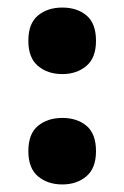

<svg xmlns="http://www.w3.org/2000/svg" viewBox="-20 -475 329 508"><path d="M55 -367Q55 -413 80.5 -434Q106 -455 145 -455Q184 -455 209 -434Q234 -413 234 -367Q234 -322 208.5 -300.5Q183 -279 145 -279Q106 -279 80.5 -300.5Q55 -322 55 -367ZM55 -75Q55 -121 80.5 -142Q106 -163 145 -163Q184 -163 209 -142Q234 -121 234 -75Q234 -30 208.5 -8.5Q183 13 145 13Q106 13 80.5 -8.5Q55 -30 55 -75Z"/></svg>

Font: Noto Sans Telugu SemiCondensed ExtraBold
Style: Regular
Weight: 800
Width: 4
Designer: Jelle Bosma - Monotype Design Team
Foundry: Monotype Imaging Inc.
Version: Version 2.005; ttfautohint (v1.8.4.7-5d5b)